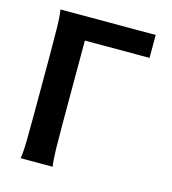

<svg xmlns="http://www.w3.org/2000/svg" viewBox="-107 -801 797 889"><g transform="rotate(15 291.5 -356.5)"><path d="M219.7 -603V-212.4Q219.7 -140.1 220.7 -84.5Q221.7 -28.8 227.1 0H73.2Q78.6 -29.3 79.6 -84.7Q80.6 -140.1 80.6 -212.4V-498Q80.6 -570.3 79.6 -627Q78.6 -683.6 73.2 -712.9H529.8V-603Z"/></g></svg>

Font: Andika
Style: Bold
Weight: 700
Designer: Victor Gaultney, Annie Olsen, Julie Remington, Don Collingsworth, Eric Hays, Becca Hirsbrunner
Foundry: SIL International
Version: Version 6.101